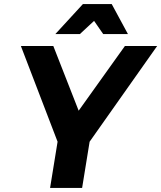

<svg xmlns="http://www.w3.org/2000/svg" viewBox="-20 -927 795 947"><path d="M755 -700 422 -228 385 0H227L264 -228L83 -700H243L368 -381L596 -700ZM611 -759H489L444 -824L374 -759H253L389 -907H531Z"/></svg>

Font: Gontserrat SemiBold
Style: Italic
Weight: 600
Italic angle: -11.3°
Designer: Julieta Ulanovsky
Foundry: Julieta Ulanovsky
Version: Version 6.001